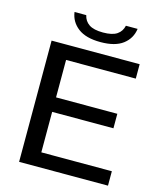

<svg xmlns="http://www.w3.org/2000/svg" viewBox="-134 -1035 952 1132"><g transform="rotate(15 342.0 -469.0)"><path d="M203.5 -88H634V0H91.5V-740H629V-652H203.5V-423.5H577.5V-335H203.5ZM178.5 -938H250Q257.5 -903 286 -883.8Q314.5 -864.5 371.5 -864.5Q428.5 -864.5 456.5 -883.8Q484.5 -903 492 -938H563.5Q555.5 -878.5 508.2 -842.2Q461 -806 371.5 -806Q282.5 -806 234.5 -842.5Q186.5 -879 178.5 -938Z"/></g></svg>

Font: Encode Sans Expanded Medium
Style: Regular
Weight: 500
Width: 7
Designer: Multiple Designers
Foundry: Impallari Type
Version: Version 2.000